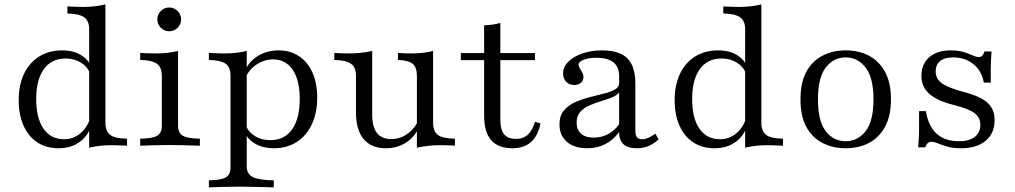

<svg xmlns="http://www.w3.org/2000/svg" viewBox="-20 -652 4539 859"><path d="M379 8.9V-521Q379 -558.1 357.3 -574.2Q335.5 -590.3 281.5 -591.9V-623.4Q296.8 -622.6 314.5 -621.8Q332.3 -621 350.8 -621Q379 -621 403.6 -623.8Q428.2 -626.6 451.6 -632.3V-102.4Q451.6 -65.3 472.6 -48.8Q493.5 -32.3 548.4 -31.5V0Q533.9 -0.8 516.1 -1.6Q498.4 -2.4 480.6 -2.4Q452.4 -2.4 427 0.4Q401.6 3.2 379 8.9ZM241.9 11.3Q187.1 11.3 147.2 -14.9Q107.3 -41.1 85.5 -89.5Q63.7 -137.9 63.7 -204Q63.7 -271.8 87.5 -321.8Q111.3 -371.8 155.2 -399.2Q199.2 -426.6 258.1 -426.6Q308.9 -426.6 343.1 -405.2Q377.4 -383.9 387.9 -351.6L381.5 -325Q371.8 -353.2 342.3 -371.8Q312.9 -390.3 273.4 -390.3Q210.5 -390.3 176.2 -342.7Q141.9 -295.2 141.9 -208.9Q141.9 -123.4 174.6 -76.2Q207.3 -29 266.9 -29Q308.9 -29 340.7 -56.5Q372.6 -83.9 386.3 -131.5L391.1 -101.6Q378.2 -48.4 338.7 -18.5Q299.2 11.3 241.9 11.3Z M607.3 0V-31.5Q661.3 -32.3 682.7 -44.4Q704 -56.5 704 -89.5V-312.9Q704 -350 683.1 -366.1Q662.1 -382.3 607.3 -383.9V-415.3Q621.8 -414.5 639.5 -413.7Q657.3 -412.9 675.8 -412.9Q704.8 -412.9 730.2 -415.7Q755.6 -418.5 776.6 -424.2V-89.5Q776.6 -56.5 798.4 -44.4Q820.2 -32.3 874.2 -31.5V0Q861.3 -0.8 839.1 -1.2Q816.9 -1.6 791.1 -2.4Q765.3 -3.2 739.5 -3.2Q701.6 -3.2 663.7 -2Q625.8 -0.8 607.3 0ZM737.1 -512.1Q715.3 -512.1 699.6 -527.8Q683.9 -543.5 683.9 -565.3Q683.9 -587.1 699.6 -602.8Q715.3 -618.5 737.1 -618.5Q758.9 -618.5 774.6 -602.8Q790.3 -587.1 790.3 -565.3Q790.3 -543.5 774.6 -527.8Q758.9 -512.1 737.1 -512.1Z M914.5 186.3V154.8Q969.4 154 990.3 141.5Q1011.3 129 1011.3 96.8V-312.9Q1011.3 -351.6 989.5 -366.9Q967.7 -382.3 914.5 -383.9V-415.3Q929 -414.5 946.4 -413.7Q963.7 -412.9 983.1 -412.9Q1040.3 -412.9 1083.9 -424.2V92.7Q1083.9 126.6 1111.3 140.3Q1138.7 154 1204.8 154.8V186.3Q1189.5 185.5 1163.7 185.1Q1137.9 184.7 1108.1 183.9Q1078.2 183.1 1049.2 183.1Q1008.1 183.1 971 184.3Q933.9 185.5 914.5 186.3ZM1204.8 11.3Q1158.1 11.3 1123.4 -8.1Q1088.7 -27.4 1075.8 -59.7L1081.5 -87.1Q1093.5 -58.9 1122.6 -41.9Q1151.6 -25 1189.5 -25Q1252.4 -25 1286.7 -73Q1321 -121 1321 -209.7Q1321 -293.5 1289.5 -339.9Q1258.1 -386.3 1200.8 -386.3Q1162.1 -386.3 1126.6 -362.5Q1091.1 -338.7 1076.6 -299.2L1072.6 -322.6Q1085.5 -369.4 1128.2 -398Q1171 -426.6 1226.6 -426.6Q1279 -426.6 1318.1 -400.4Q1357.3 -374.2 1378.2 -326.6Q1399.2 -279 1399.2 -215.3Q1399.2 -146.8 1375 -95.6Q1350.8 -44.4 1307.3 -16.5Q1263.7 11.3 1204.8 11.3Z M1705.6 11.3Q1641.1 11.3 1606.9 -29.8Q1572.6 -71 1572.6 -149.2V-312.9Q1572.6 -350.8 1550.8 -366.5Q1529 -382.3 1475.8 -383.9V-415.3Q1487.1 -414.5 1504.8 -413.7Q1522.6 -412.9 1542.7 -412.9Q1570.2 -412.9 1594.8 -415.7Q1619.4 -418.5 1645.2 -424.2V-138.7Q1645.2 -83.9 1666.5 -56.9Q1687.9 -29.8 1731.5 -29.8Q1766.9 -29.8 1797.2 -49.2Q1827.4 -68.5 1850 -107.3L1849.2 -71.8Q1828.2 -32.3 1790.7 -10.5Q1753.2 11.3 1705.6 11.3ZM1845.2 8.9V-312.9Q1845.2 -350.8 1826.2 -366.5Q1807.3 -382.3 1760.5 -383.9V-415.3Q1772.6 -414.5 1788.7 -413.7Q1804.8 -412.9 1821.8 -412.9Q1848.4 -412.9 1872.2 -415.7Q1896 -418.5 1917.7 -424.2V-102.4Q1917.7 -63.7 1939.5 -48Q1961.3 -32.3 2015.3 -31.5V0Q2002.4 -1.6 1984.7 -2Q1966.9 -2.4 1949.2 -2.4Q1921.8 -2.4 1896 0.4Q1870.2 3.2 1845.2 8.9Z M2271.8 11.3Q2208.9 11.3 2177.4 -25Q2146 -61.3 2146 -134.7V-383.1H2041.9V-414.5H2146V-538.7Q2167.7 -539.5 2185.9 -542.3Q2204 -545.2 2218.5 -549.2V-414.5H2373.4V-383.1H2218.5V-114.5Q2218.5 -71.8 2235.5 -51.2Q2252.4 -30.6 2288.7 -30.6Q2321 -30.6 2341.5 -49.6Q2362.1 -68.5 2373.4 -107.3L2398.4 -100Q2386.3 -43.5 2355.2 -16.1Q2324.2 11.3 2271.8 11.3Z M2607.3 11.3Q2550 11.3 2516.5 -17.3Q2483.1 -46 2483.1 -95.2Q2483.1 -133.9 2502.4 -157.3Q2521.8 -180.6 2552.4 -194.4Q2583.1 -208.1 2616.9 -216.9Q2650.8 -225.8 2681 -233.1Q2711.3 -240.3 2730.6 -251.2Q2750 -262.1 2750 -280.6V-311.3Q2750 -352.4 2724.6 -373Q2699.2 -393.5 2649.2 -393.5Q2614.5 -393.5 2591.5 -384.7Q2568.5 -375.8 2568.5 -362.9Q2568.5 -355.6 2573.8 -346.8Q2579 -337.9 2584.7 -328.2Q2590.3 -318.5 2590.3 -306.5Q2590.3 -291.1 2579 -281.5Q2567.7 -271.8 2548.4 -271.8Q2526.6 -271.8 2512.9 -286.3Q2499.2 -300.8 2499.2 -323.4Q2499.2 -352.4 2522.6 -375.8Q2546 -399.2 2585.5 -412.9Q2625 -426.6 2673.4 -426.6Q2724.2 -426.6 2757.3 -411.3Q2790.3 -396 2806.5 -362.9Q2822.6 -329.8 2822.6 -278.2V-66.9Q2822.6 -47.6 2829.8 -38.3Q2837.1 -29 2852.4 -29Q2866.1 -29 2881.5 -35.9Q2896.8 -42.7 2912.1 -54L2926.6 -28.2Q2904.8 -8.9 2881.5 1.2Q2858.1 11.3 2828.2 11.3Q2749.2 11.3 2750 -61.3Q2724.2 -25.8 2687.9 -7.3Q2651.6 11.3 2607.3 11.3ZM2635.5 -36.3Q2670.2 -36.3 2699.2 -51.2Q2728.2 -66.1 2750 -96V-238.7Q2740.3 -225 2717.7 -216.1Q2695.2 -207.3 2668.5 -199.2Q2641.9 -191.1 2616.9 -180.2Q2591.9 -169.4 2575.8 -151.2Q2559.7 -133.1 2559.7 -103.2Q2559.7 -71.8 2579.4 -54Q2599.2 -36.3 2635.5 -36.3Z M3313.7 8.9V-521Q3313.7 -558.1 3291.9 -574.2Q3270.2 -590.3 3216.1 -591.9V-623.4Q3231.5 -622.6 3249.2 -621.8Q3266.9 -621 3285.5 -621Q3313.7 -621 3338.3 -623.8Q3362.9 -626.6 3386.3 -632.3V-102.4Q3386.3 -65.3 3407.3 -48.8Q3428.2 -32.3 3483.1 -31.5V0Q3468.5 -0.8 3450.8 -1.6Q3433.1 -2.4 3415.3 -2.4Q3387.1 -2.4 3361.7 0.4Q3336.3 3.2 3313.7 8.9ZM3176.6 11.3Q3121.8 11.3 3081.9 -14.9Q3041.9 -41.1 3020.2 -89.5Q2998.4 -137.9 2998.4 -204Q2998.4 -271.8 3022.2 -321.8Q3046 -371.8 3089.9 -399.2Q3133.9 -426.6 3192.7 -426.6Q3243.5 -426.6 3277.8 -405.2Q3312.1 -383.9 3322.6 -351.6L3316.1 -325Q3306.5 -353.2 3277 -371.8Q3247.6 -390.3 3208.1 -390.3Q3145.2 -390.3 3110.9 -342.7Q3076.6 -295.2 3076.6 -208.9Q3076.6 -123.4 3109.3 -76.2Q3141.9 -29 3201.6 -29Q3243.5 -29 3275.4 -56.5Q3307.3 -83.9 3321 -131.5L3325.8 -101.6Q3312.9 -48.4 3273.4 -18.5Q3233.9 11.3 3176.6 11.3Z M3763.7 11.3Q3706.5 11.3 3660.5 -12.1Q3614.5 -35.5 3587.9 -83.5Q3561.3 -131.5 3561.3 -207.3Q3561.3 -283.1 3587.9 -331.5Q3614.5 -379.8 3660.5 -403.2Q3706.5 -426.6 3763.7 -426.6Q3821.8 -426.6 3866.9 -403.2Q3912.1 -379.8 3939.1 -331.5Q3966.1 -283.1 3966.1 -207.3Q3966.1 -132.3 3939.1 -83.9Q3912.1 -35.5 3866.9 -12.1Q3821.8 11.3 3763.7 11.3ZM3763.7 -20.2Q3817.7 -20.2 3852.8 -65.3Q3887.9 -110.5 3887.9 -207.3Q3887.9 -304 3852.8 -349.6Q3817.7 -395.2 3763.7 -395.2Q3708.9 -395.2 3674.2 -349.6Q3639.5 -304 3639.5 -207.3Q3639.5 -110.5 3674.2 -65.3Q3708.9 -20.2 3763.7 -20.2Z M4279 11.3Q4241.9 11.3 4216.9 3.6Q4191.9 -4 4175.4 -10.9Q4158.9 -17.7 4146.8 -17.7Q4128.2 -17.7 4119.4 7.3H4087.9Q4089.5 -10.5 4090.7 -32.7Q4091.9 -54.8 4091.9 -85.1Q4091.9 -115.3 4091.9 -154.8H4122.6Q4133.1 -87.9 4170.2 -54Q4207.3 -20.2 4270.2 -20.2Q4316.1 -20.2 4341.1 -39.5Q4366.1 -58.9 4366.1 -93.5Q4366.1 -125.8 4340.3 -145.6Q4314.5 -165.3 4250 -181.5Q4172.6 -200.8 4137.5 -232.3Q4102.4 -263.7 4102.4 -312.1Q4102.4 -365.3 4137.5 -396Q4172.6 -426.6 4233.9 -426.6Q4266.9 -426.6 4290.7 -419.4Q4314.5 -412.1 4331 -404.4Q4347.6 -396.8 4359.7 -396.8Q4368.5 -396.8 4374.6 -402.8Q4380.6 -408.9 4384.7 -421.8H4416.1Q4414.5 -402.4 4413.7 -382.3Q4412.9 -362.1 4412.5 -338.3Q4412.1 -314.5 4412.9 -282.3H4381.5Q4372.6 -334.7 4335.1 -364.9Q4297.6 -395.2 4244.4 -395.2Q4206.5 -395.2 4186.3 -379Q4166.1 -362.9 4166.1 -332.3Q4166.1 -300 4193.5 -279.8Q4221 -259.7 4289.5 -241.1Q4365.3 -221.8 4397.6 -192.7Q4429.8 -163.7 4429.8 -114.5Q4429.8 -55.6 4389.9 -22.2Q4350 11.3 4279 11.3Z"/></svg>

Font: Playfair 12pt Light
Style: Regular
Weight: 300
Designer: Claus Eggers Sørensen
Foundry: Claus Eggers Sørensen
Version: Version 2.000;gftools[0.9.28]